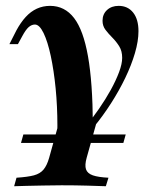

<svg xmlns="http://www.w3.org/2000/svg" viewBox="-20 -449 530 655"><path d="M169.4 104.8Q175.8 44.4 175.8 -21Q175.8 -86.3 169.8 -147.6Q163.7 -208.9 153.2 -258.1Q142.7 -307.3 128.6 -336.3Q114.5 -365.3 99.2 -365.3Q87.9 -365.3 77.8 -356.5Q67.7 -347.6 55.6 -325L41.1 -298.4H12.1L36.3 -346Q50.8 -372.6 67.7 -391.1Q84.7 -409.7 105.6 -419.4Q126.6 -429 150.8 -429Q200.8 -429 232.7 -387.5Q264.5 -346 280.2 -256.9Q296 -167.7 296.8 -25L233.9 49.2ZM28.2 186.3 36.3 157.3Q74.2 154.8 95.6 149.2Q116.9 143.5 128.6 129.4Q140.3 115.3 147.6 89.5L199.2 -96L272.6 -2.4L313.7 -46.8L275.8 88.7Q268.5 114.5 273.4 128.6Q278.2 142.7 296.8 149.2Q315.3 155.6 350 157.3L341.1 186.3Q318.5 185.5 278.2 184.3Q237.9 183.1 190.3 183.1Q158.1 183.1 126.6 183.9Q95.2 184.7 69.4 185.1Q43.5 185.5 28.2 186.3ZM237.9 51.6 222.6 35.5Q246 13.7 270.6 -15.7Q295.2 -45.2 317.7 -77.8Q340.3 -110.5 358.1 -142.7Q375.8 -175 386.3 -203.2Q396.8 -231.5 396.8 -251.6Q396.8 -275 386.7 -291.1Q376.6 -307.3 363.3 -320.6Q350 -333.9 339.9 -347.2Q329.8 -360.5 329.8 -378.2Q329.8 -400.8 345.2 -414.9Q360.5 -429 384.7 -429Q416.1 -429 434.3 -406Q452.4 -383.1 452.4 -342.7Q452.4 -308.9 440.3 -267.7Q428.2 -226.6 407.3 -183.1Q386.3 -139.5 358.9 -96.8Q331.5 -54 300.4 -16.1Q269.4 21.8 237.9 51.6ZM51.6 38.7 59.7 9.7H408.9L400.8 38.7Z"/></svg>

Font: Playfair 5pt SemiExpanded Light ExtraBold
Style: Italic
Weight: 800
Italic angle: -15.6°
Version: Version 2.001;gftools[0.9.30]